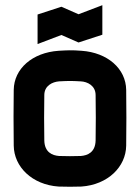

<svg xmlns="http://www.w3.org/2000/svg" viewBox="-20 -706 540 741"><path d="M291 -392C318 -391 349 -375 349 -339C350 -259 350 -244 349 -164C348 -118 318 -106 292 -104C274 -103 226 -103 208 -104C182 -106 152 -118 151 -164C150 -240 150 -263 151 -339C151 -375 182 -390 208 -392C247 -394 254 -394 291 -392ZM33 -144C34 -62 104 7 206 14C224 15 276 15 294 14C396 7 466 -62 467 -144C468 -224 468 -279 467 -359C466 -441 395 -503 295 -510C256 -513 241 -512 206 -510C105 -503 34 -441 33 -359C32 -283 32 -230 33 -144ZM125 -536 217 -571 283 -542 375 -572V-686L283 -651L217 -680L125 -650Z"/></svg>

Font: Fervojo
Style: Bold
Weight: 700
Designer: kohakuno
Version: ver.1.0